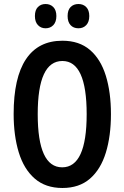

<svg xmlns="http://www.w3.org/2000/svg" viewBox="-20 -1020 620 957"><path d="M533 -451Q533 -342 507.5 -259Q482 -176 428.5 -129.5Q375 -83 291 -83Q207 -83 153 -130Q99 -177 73.5 -260.5Q48 -344 48 -452Q48 -633 109.5 -725Q171 -817 291 -817Q375 -817 428.5 -771Q482 -725 507.5 -642.5Q533 -560 533 -451ZM168 -451Q168 -186 290 -186Q412 -186 412 -451Q412 -716 291 -716Q168 -716 168 -451ZM154 -940Q154 -970 169 -985Q184 -1000 207 -1000Q231 -1000 246 -984.5Q261 -969 261 -940Q261 -911 246 -895Q231 -879 207 -879Q184 -879 169 -895Q154 -911 154 -940ZM317 -940Q317 -970 332 -985Q347 -1000 371 -1000Q395 -1000 410 -984.5Q425 -969 425 -940Q425 -911 410 -895Q395 -879 371 -879Q346 -879 331.5 -895Q317 -911 317 -940Z"/></svg>

Font: Noto Sans Kannada UI ExtraCondensed SemiBold
Style: Regular
Weight: 600
Width: 2
Designer: Jelle Bosma - Monotype Design Team
Foundry: Monotype Imaging Inc.
Version: Version 2.005; ttfautohint (v1.8.4.7-5d5b)